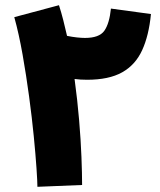

<svg xmlns="http://www.w3.org/2000/svg" viewBox="-20 -712 616 739"><path d="M296 0 124 7Q124 -12 120.5 -64Q117 -116 110 -187.5Q103 -259 92 -340.5Q81 -422 67 -501.5Q53 -581 35 -646L207 -692Q216 -664 223.5 -634.5Q231 -605 238 -574Q257 -570 275.5 -568Q294 -566 307 -566Q362 -566 381.5 -593.5Q401 -621 407 -679L561 -658Q553 -575 527 -518.5Q501 -462 450 -433.5Q399 -405 315 -405Q289 -405 267 -408Q278 -327 284.5 -250Q291 -173 293.5 -108Q296 -43 296 0Z"/></svg>

Font: Noto Sans Thaana Black
Style: Regular
Weight: 900
Designer: David Williams
Foundry: Google Inc.
Version: Version 3.001; ttfautohint (v1.8.4.7-5d5b)